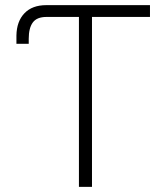

<svg xmlns="http://www.w3.org/2000/svg" viewBox="-20 -727 647 747"><path d="M563.5 -661.1H337.9V0H287.1V-661.1H161.1Q123.5 -661.1 107.7 -639.6Q91.8 -618.2 91.8 -576.2V-556.6H43.9V-588.9Q44.9 -644 75.2 -675.5Q105.5 -707 160.2 -707H563.5Z"/></svg>

Font: Pretendard Std ExtraLight
Style: Regular
Weight: 200
Designer: Base glyphs from Inter by Rasmus Andersson; Hangeul glyphs from Noto Sans CJK(Source Han Sans) by Jang Soo-young and Kan
Foundry: Kil Hyung-jin
Version: Version 1.309